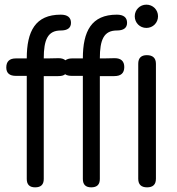

<svg xmlns="http://www.w3.org/2000/svg" viewBox="-20 -805 762 825"><path d="M574 -37C574 -12 587 0 612 0C637 0 650 -12 650 -37V-531C650 -556 636 -568 611 -568C587 -568 574 -556 574 -531ZM559 -735C559 -707 581 -685 609 -685C637 -685 659 -707 659 -735C659 -763 637 -785 609 -785C581 -785 559 -763 559 -735ZM336 -36C336 -12 348 0 372 0C397 0 409 -12 409 -36V-478H471C500 -478 514 -491 514 -517C514 -542 500 -555 473 -555C441 -554 420 -554 409 -554C409 -634 426 -674 482 -674C511 -674 526 -685 526 -707C526 -730 511 -742 482 -742C373 -742 336 -671 336 -554H289C277 -554 268 -551 261 -546C254 -552 244 -555 232 -555C200 -554 179 -554 168 -554C168 -634 185 -674 241 -674C270 -674 285 -685 285 -707C285 -730 270 -742 241 -742C132 -742 95 -671 95 -554H48C21 -554 7 -541 7 -515C7 -491 21 -479 48 -479H95V-36C95 -12 107 0 131 0C156 0 168 -12 168 -36V-478H230C243 -478 253 -480 260 -486C267 -481 277 -479 289 -479H336Z"/></svg>

Font: Numismatica Pro
Style: Regular
Weight: 400
Designer: Chris Hopkins
Foundry: Edward C. D. Hopkins
Version: Version 2.19D